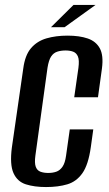

<svg xmlns="http://www.w3.org/2000/svg" viewBox="-20 -744 439 776"><path d="M166 12Q119 12 84.5 1Q50 -10 34.5 -44.5Q19 -79 28 -148L74 -467Q81 -521 105.5 -549.5Q130 -578 168 -589Q206 -600 253 -600Q301 -600 334.5 -588.5Q368 -577 383.5 -548.5Q399 -520 392 -467L376 -351H280L297 -470Q301 -501 295 -515.5Q289 -530 276 -535Q263 -540 245 -540Q226 -540 211 -535Q196 -530 186.5 -515.5Q177 -501 172 -470L123 -115Q119 -85 124.5 -70Q130 -55 143.5 -50Q157 -45 175 -45Q193 -45 207.5 -50Q222 -55 232.5 -70Q243 -85 247 -115L262 -221H357L347 -149Q337 -78 313 -44Q289 -10 252 1Q215 12 166 12ZM186 -634 277 -724H366L241 -634Z"/></svg>

Font: Alumni Sans Thin SemiBold
Style: Italic
Weight: 600
Italic angle: -8°
Version: Version 1.016